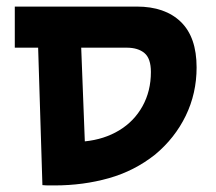

<svg xmlns="http://www.w3.org/2000/svg" viewBox="-20 -556 656 584"><path d="M146 8Q137 8 128 8Q119 8 109 7L96 -411H25V-536H396Q482 -536 530 -489.5Q578 -443 578 -351Q578 -272 545 -204Q512 -136 452 -86Q389 -36 311 -14Q233 8 146 8ZM238 -126Q297 -132 342.5 -159.5Q388 -187 413.5 -233Q439 -279 439 -337Q439 -378 419.5 -394.5Q400 -411 365 -411H227Z"/></svg>

Font: Secular One
Style: Regular
Weight: 400
Designer: Michal Sahar
Foundry: Hagilda
Version: Version 1.002; ttfautohint (v1.8.4.7-5d5b);gftools[0.9.29]